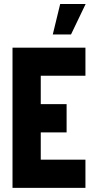

<svg xmlns="http://www.w3.org/2000/svg" viewBox="-20 -916 474 936"><path d="M237.3 -748 273.4 -896.5H397.5L326.2 -748ZM41 0V-683.6H396.5V-546.9H178.7V-408.2H304.7V-270.5H178.7V-137.7H396.5V0Z"/></svg>

Font: Post No Bills Jaffna ExtraBold
Style: Regular
Weight: 800
Designer: Kosala Senevirathne, Siva Puranthara, Lasantha Premarathna, Tharique Azeez
Foundry: Mooniak
Version: Version 1.220 ; ttfautohint (v1.6)